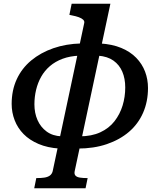

<svg xmlns="http://www.w3.org/2000/svg" viewBox="-20 -778 849 1021"><path d="M567 -758 377 133Q374 148 381.5 156Q389 164 405.5 166.5Q422 169 444 169H446L435 223H162L173 169H175Q198 169 215.5 166.5Q233 164 244.5 156Q256 148 260 133L428 -656Q430 -666 422 -673.5Q414 -681 399 -686.5Q384 -692 363 -696L349 -699L361 -758ZM307 -53 296 12Q233 8 185 -12.5Q137 -33 105.5 -65Q74 -97 58 -138.5Q42 -180 42 -225Q42 -298 69 -356.5Q96 -415 146 -456.5Q196 -498 263.5 -521.5Q331 -545 412 -547L402 -482Q352 -480 313 -465.5Q274 -451 245.5 -426.5Q217 -402 199 -370Q181 -338 172 -300.5Q163 -263 163 -223Q163 -177 179.5 -139.5Q196 -102 228 -78.5Q260 -55 307 -53ZM502 -482 512 -547Q577 -543 625 -523Q673 -503 704.5 -470.5Q736 -438 751.5 -397Q767 -356 767 -310Q767 -238 741 -178.5Q715 -119 666 -77Q617 -35 548 -11.5Q479 12 393 12L403 -53Q467 -53 513.5 -74.5Q560 -96 589 -133.5Q618 -171 632 -217Q646 -263 646 -313Q646 -360 630.5 -396.5Q615 -433 583.5 -455.5Q552 -478 502 -482Z"/></svg>

Font: Roboto Serif Medium
Style: Italic
Weight: 500
Italic angle: -10°
Designer: Greg Gazdowicz
Foundry: Commercial Type
Version: Version 1.008